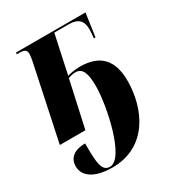

<svg xmlns="http://www.w3.org/2000/svg" viewBox="-184 -652 931 1009"><g transform="rotate(-30 281.5 -147.5)"><path d="M203 241C415 241 499 53 499 -115C499 -241 440 -304 318 -304C286 -304 265 -299 242 -293L292 -526H380C439 -526 461 -498 461 -449C461 -435 459 -417 457 -396H467L487 -536H66L64 -526H81C114 -526 123 -516 123 -494C123 -481 120 -465 116 -445L22 0H177L239 -281C254 -287 271 -290 284 -290C326 -290 341 -250 341 -174C341 -54 280 231 194 231C144 231 141 175 141 59C90 59 38 78 38 140C38 199 95 241 203 241Z"/></g></svg>

Font: Noto Serif Display Condensed ExtraBold
Style: Italic
Weight: 800
Width: 3
Italic angle: -12°
Designer: Monotype Design Team
Foundry: Monotype Imaging Inc.
Version: Version 2.009